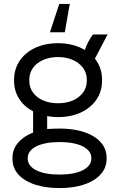

<svg xmlns="http://www.w3.org/2000/svg" viewBox="-20 -744 596 969"><path d="M332 -724H279L232 -581H307ZM51 -335C51 -268 88 -213 147 -182V-75C86 -51 43 -7 43 51V60C43 150 141 205 277 205H284C419 205 518 149 518 59V51C518 -40 419 -95 284 -95H277C257 -95 237 -94 218 -93V-158C235 -155 253 -153 271 -153H275C402 -153 495 -228 495 -335V-343C495 -383 482 -419 459 -448L523 -570H449C431 -547 418 -519 408 -492C372 -513 326 -526 275 -526H271C143 -526 51 -450 51 -343ZM128 -343C128 -409 189 -456 272 -456H274C357 -456 418 -408 418 -343V-335C418 -270 357 -223 276 -223H270C189 -223 128 -269 128 -335ZM120 53C120 3 185 -27 278 -27H283C376 -27 441 3 441 53V57C441 106 377 137 283 137H278C184 137 120 107 120 57Z"/></svg>

Font: Fixel Display Regular
Style: Regular
Weight: 400
Designer: AlfaBravo + MacPaw
Foundry: Kyrylo Tkachov, Marchela Mozhyna, Serhii Makarenko, Maria Weinstein, Zakhar Kryvoshyya
Version: Version 1.211